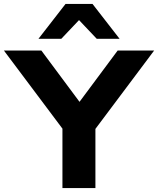

<svg xmlns="http://www.w3.org/2000/svg" viewBox="-48 -964 810 984"><path d="M272 0V-362L304 -262L-28 -705H164L370 -428H349L555 -705H742L410 -262L441 -362V0ZM149 -765 288 -944H426L565 -765H448L357 -861L266 -765Z"/></svg>

Font: Nunito Sans 10pt SemiExpanded ExtraBold
Style: Regular
Weight: 800
Width: 6
Designer: Vernon Adams
Foundry: Vernon Adams
Version: Version 3.101;gftools[0.9.27]